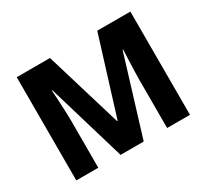

<svg xmlns="http://www.w3.org/2000/svg" viewBox="-142 -932 1238 1150"><g transform="rotate(-30 477.0 -357.0)"><path d="M390 0 230 -539H226Q228 -519 230 -481.5Q232 -444 234 -401.5Q236 -359 236 -322V0H84V-714H314L473 -186H477L641 -714H870V0H712V-326Q712 -360 713.5 -401.5Q715 -443 716.5 -480.5Q718 -518 719 -538H715L550 0Z"/></g></svg>

Font: Noto Sans Hebrew ExtraBold
Style: Regular
Weight: 800
Designer: Monotype Design Team
Foundry: Monotype Imaging Inc.
Version: Version 2.003